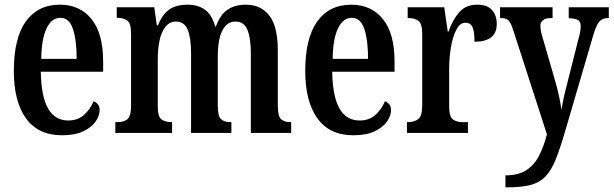

<svg xmlns="http://www.w3.org/2000/svg" viewBox="-20 -567 2617 819"><path d="M244 10Q143 10 91 -62Q39 -134 39 -264Q39 -405 90.5 -476Q142 -547 235 -547Q321 -547 370.5 -485.5Q420 -424 420 -305V-261H154Q156 -154 185.5 -103.5Q215 -53 271 -53Q312 -53 338.5 -77Q365 -101 379 -135Q390 -131 397.5 -122Q405 -113 405 -97Q405 -74 388.5 -49.5Q372 -25 336.5 -7.5Q301 10 244 10ZM307 -316Q307 -396 291 -443.5Q275 -491 238 -491Q200 -491 178.5 -445.5Q157 -400 156 -316Z M472 0V-46H481Q508 -46 523.5 -58.5Q539 -71 539 -117V-423Q539 -467 523 -479Q507 -491 480 -491H478V-536H638L649 -459H654Q672 -505 701.5 -526Q731 -547 781 -547Q823 -547 853 -526.5Q883 -506 898 -454H901Q919 -504 950.5 -525.5Q982 -547 1029 -547Q1093 -547 1129 -500.5Q1165 -454 1165 -352V-118Q1165 -71 1179 -58.5Q1193 -46 1220 -46H1222V0H1050V-339Q1050 -404 1035.5 -439.5Q1021 -475 985 -475Q957 -475 940 -454.5Q923 -434 916 -401Q909 -368 909 -329V-118Q909 -71 923 -58.5Q937 -46 963 -46H967V0H795V-339Q795 -404 781 -439.5Q767 -475 730 -475Q703 -475 685.5 -452.5Q668 -430 660.5 -394Q653 -358 653 -316V-113Q653 -69 669 -57.5Q685 -46 712 -46H714V0Z M1487 10Q1386 10 1334 -62Q1282 -134 1282 -264Q1282 -405 1333.5 -476Q1385 -547 1478 -547Q1564 -547 1613.5 -485.5Q1663 -424 1663 -305V-261H1397Q1399 -154 1428.5 -103.5Q1458 -53 1514 -53Q1555 -53 1581.5 -77Q1608 -101 1622 -135Q1633 -131 1640.5 -122Q1648 -113 1648 -97Q1648 -74 1631.5 -49.5Q1615 -25 1579.5 -7.5Q1544 10 1487 10ZM1550 -316Q1550 -396 1534 -443.5Q1518 -491 1481 -491Q1443 -491 1421.5 -445.5Q1400 -400 1399 -316Z M1716 0V-46H1719Q1746 -46 1763.5 -58.5Q1781 -71 1781 -118V-422Q1781 -466 1765 -478Q1749 -490 1722 -490H1719V-536H1875L1890 -432H1893Q1911 -483 1939 -515Q1967 -547 2016 -547Q2059 -547 2079 -524Q2099 -501 2099 -465Q2099 -389 2004 -389Q2004 -430 1996 -450Q1988 -470 1965 -470Q1942 -470 1926.5 -440Q1911 -410 1903.5 -365.5Q1896 -321 1896 -276V-113Q1896 -69 1912 -57.5Q1928 -46 1953 -46H1976V0Z M2136 181Q2190 181 2224 159.5Q2258 138 2278.5 99Q2299 60 2313 6L2169 -439Q2159 -471 2148.5 -480.5Q2138 -490 2117 -490H2113V-536H2337V-490H2333Q2306 -490 2295.5 -480.5Q2285 -471 2285 -457Q2285 -445 2288.5 -429.5Q2292 -414 2298 -395L2344 -236Q2357 -192 2364.5 -157Q2372 -122 2375 -98Q2383 -149 2398 -205L2447 -399Q2451 -412 2454 -427Q2457 -442 2457 -455Q2457 -475 2445.5 -481.5Q2434 -488 2410 -489L2406 -490V-536H2577V-490H2574Q2551 -490 2537.5 -476Q2524 -462 2511 -418L2390 -5Q2369 67 2350.5 113Q2332 159 2307.5 185Q2283 211 2245 221.5Q2207 232 2148 232H2136Z"/></svg>

Font: Noto Serif Ethiopic ExtraCondensed SemiBold
Style: Regular
Weight: 600
Width: 2
Designer: Monotype Design Team
Foundry: Monotype Imaging Inc.
Version: Version 2.102; ttfautohint (v1.8.4.7-5d5b)